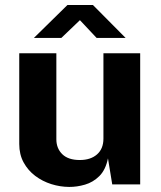

<svg xmlns="http://www.w3.org/2000/svg" viewBox="-20 -727 635 757"><path d="M252.8 10Q217.1 9.8 182.3 -1.1Q147.4 -12.1 118.8 -33.6Q90.3 -55.1 73.1 -86.6Q55.9 -118.1 55.9 -159.2V-517H202.2V-177.8Q202.2 -142 225.6 -119Q249.1 -96.1 294.7 -96.1Q337.3 -96.1 362.6 -118.3Q387.8 -140.5 387.8 -180.3V-517H532.7V0H422.5L405.7 -102.6Q396.4 -57.2 371.7 -32.7Q347 -8.3 315.2 0.9Q283.5 10.2 252.8 10ZM360.9 -577.5 295.1 -647.5 221.9 -577.5H113.7L245.8 -707.2H346.5L475.2 -577.5Z"/></svg>

Font: Public Sans Thin
Style: Regular
Weight: 100
Designer: The Public Sans project authors (U.S. Web Design System). Libre Franklin designed by Pablo Impallari and Rodrigo Fuenzal
Version: Version 1.008